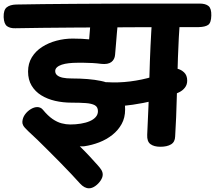

<svg xmlns="http://www.w3.org/2000/svg" viewBox="-92 -789 1179 1053"><path d="M396 243.7Q370.9 243.7 347 217.6Q326.3 194.7 298.2 164.7Q270.1 134.7 237.9 102.1Q205.8 69.6 173.7 37.5Q141.7 5.4 113.3 -22.2Q84.9 -49.8 63.7 -68.7Q40.4 -90.6 35.1 -101.4Q29.8 -112.2 30.6 -121.2Q32.1 -143.6 45.3 -161.6Q58.6 -179.6 77.2 -190.7Q95.9 -201.9 112.9 -201.7Q120.9 -201.7 129.1 -198.2Q137.3 -194.7 143.4 -187Q170.9 -153.7 196.3 -136.3Q221.7 -119 245.9 -112.7Q270.2 -106.3 293.1 -106.3Q323.6 -106.3 351.3 -110.9Q379.1 -115.4 399.9 -124.4Q420.8 -133.3 432.9 -147.1Q445.1 -160.9 445.1 -179.3Q445.1 -202.2 428.2 -211.7Q411.2 -221.2 379.1 -223.6Q346.9 -226 300.1 -226Q253.1 -226 210.4 -235.8Q167.7 -245.7 134.4 -266.2Q101.1 -286.7 81.5 -319.2Q61.9 -351.8 61.9 -396.4Q61.9 -441.1 82.8 -475.1Q103.7 -509 138.9 -531.6Q174.1 -554.2 217.8 -565.8Q261.4 -577.4 306.4 -577.4Q330.8 -577.4 355.1 -576.3Q379.4 -575.2 396.9 -573.2Q399.3 -598.2 401.2 -626.3Q403 -654.4 407.1 -680.9Q410.7 -708.6 431.5 -727.3Q452.3 -746.1 480.6 -746.1Q515.3 -746.1 536.9 -720.1Q558.6 -694.1 554.2 -662.9Q551.6 -636.1 549.1 -608.2Q546.6 -580.3 544.4 -550.8Q542.3 -521.3 539.1 -488.6Q537.1 -462.6 518.6 -448.7Q500.1 -434.8 462.9 -438.8Q441 -441.8 415.8 -443.3Q390.6 -444.8 368.5 -444.8Q346.4 -444.8 332.4 -444.8Q307.8 -444.8 285.7 -442.3Q263.7 -439.9 246.8 -434.3Q230 -428.7 220.4 -419.9Q210.8 -411.2 210.8 -399.2Q210.8 -385.1 221.7 -376.1Q232.6 -367 252.6 -362.8Q272.7 -358.7 300.1 -358.7Q396.6 -358.7 461.7 -345.1Q526.9 -331.6 560.6 -294.7Q594.2 -257.8 594.2 -188Q594.2 -143.2 575.1 -108.8Q556 -74.4 524.2 -49.2Q492.3 -23.9 452.3 -8.4Q412.2 7.1 369.3 13.3Q363.4 14.1 357.3 13.8Q351.1 13.4 345.7 13.3Q374 41 398.7 67.5Q423.3 94 444.2 117.6Q456.4 130.8 463.9 142.9Q471.4 155.1 471.4 168.8Q471.4 184 459.4 201.8Q447.3 219.6 430.1 231.6Q412.8 243.7 396 243.7ZM485.1 -205.7Q459.4 -207.7 441.3 -226.8Q423.1 -246 423.1 -271.9Q423.1 -303.3 445.4 -321.8Q467.8 -340.3 493.7 -338.3Q556.9 -334.2 621.9 -342.4Q687 -350.7 745 -368.2Q803 -385.7 842.8 -409.3Q856.4 -416.7 878.3 -412.5Q900.1 -408.3 917.4 -392.2Q934.7 -376.1 934.7 -346.7Q934.7 -324.3 921.9 -308.1Q909.2 -291.9 890.4 -283Q854.6 -265.3 802.6 -250.3Q750.7 -235.3 692.9 -224.3Q635.2 -213.2 580.8 -208Q526.4 -202.8 485.1 -205.7ZM787.2 15.9Q752.7 15.9 733.1 1.4Q713.6 -13 715.3 -49.6Q723.2 -204.7 727.5 -371.1Q731.8 -537.4 742.7 -696.1Q744.4 -725.6 766.7 -746.5Q788.9 -767.4 818.9 -767.4Q854.4 -767.4 875.8 -742.1Q897.1 -716.7 895.1 -685.2Q887.7 -582.7 883.9 -473.9Q880.2 -365.2 877.6 -255.6Q875 -146 868.6 -40.7Q867.8 -10.4 846.1 2.7Q824.3 15.9 787.2 15.9ZM-7.8 -634.1Q-35.4 -633.1 -52.8 -645Q-70.2 -656.9 -72 -695.2Q-73 -734.3 -55.1 -748.8Q-37.2 -763.2 -3.4 -764.2Q62.7 -765.4 144 -766.4Q225.3 -767.4 315.7 -767.9Q406.1 -768.4 499.7 -768.9Q593.3 -769.4 683.6 -769.4Q773.8 -769.4 855.4 -769.4Q937.1 -769.4 1002.9 -769.4Q1035.4 -769.4 1051.7 -755.9Q1067.9 -742.3 1066.9 -704Q1066.1 -663.9 1049.6 -652.5Q1033.1 -641.1 997.6 -640.3Q931.8 -640.3 850.1 -640.3Q768.4 -640.3 677.9 -639.8Q587.4 -639.3 494.2 -638.8Q401 -638.3 310.6 -637.8Q220.2 -637.3 138.9 -636.3Q57.6 -635.3 -7.8 -634.1Z"/></svg>

Font: Playpen Sans Deva
Style: Regular
Weight: 400
Designer: Pooja Saxena, Gunjan Panchal, Laura Meseguer, Veronika Burian, José Scaglione
Foundry: TypeTogether
Version: Version 2.000